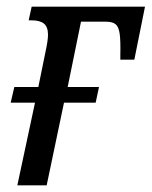

<svg xmlns="http://www.w3.org/2000/svg" viewBox="-20 -556 455 576"><path d="M85 -248H12L23 -295H95L117 -403Q124 -435 124 -452Q124 -475 112 -485Q100 -495 75 -495H66L75 -536H415L383 -377H341V-391Q342 -434 339 -455Q336 -476 326.5 -483.5Q317 -491 297 -491H223L183 -295H277L267 -248H172L120 0H32Z"/></svg>

Font: Noto Serif Cond
Style: Italic
Weight: 400
Width: 3
Italic angle: -12°
Designer: Monotype Design Team
Foundry: Monotype Imaging Inc.
Version: Version 1.001